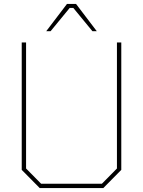

<svg xmlns="http://www.w3.org/2000/svg" viewBox="-20 -952 724 972"><path d="M214 -794 319 -932H365L470 -794H448L351 -912H333L236 -794ZM181 0 90 -92V-737H112V-99L188 -22H496L572 -99V-737H594V-92L503 0Z"/></svg>

Font: Tomorrow Thin
Style: Regular
Weight: 250
Designer: Tony de Marco, Monica Rizzolli
Foundry: Just in Type
Version: Version 2.002